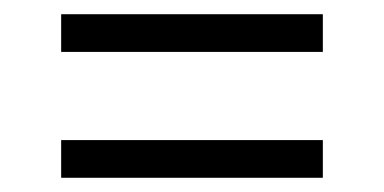

<svg xmlns="http://www.w3.org/2000/svg" viewBox="-20 -475 540 270"><path d="M66 -402V-455H434V-402ZM66 -225V-278H434V-225Z"/></svg>

Font: Iosevka Fixed SS04 Light
Style: Regular
Weight: 300
Monospace: yes
Designer: Belleve Invis
Foundry: Belleve Invis
Version: Version 32.5.0